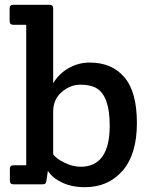

<svg xmlns="http://www.w3.org/2000/svg" viewBox="-20 -766 624 798"><path d="M89 -79V-663H35Q20 -663 20 -678V-731Q20 -746 35 -746H186Q201 -746 201 -731V-420Q225 -460 265.5 -483Q306 -506 353 -506Q445 -506 497 -445Q549 -384 549 -254.5Q549 -125 489.5 -56.5Q430 12 333 12Q278 12 237.5 -7.5Q197 -27 179 -56L173 -15Q172 0 158 0H36Q21 0 21 -15V-64Q21 -79 36 -79ZM201 -302V-125Q213 -107 247.5 -90Q282 -73 315 -73Q436 -73 436 -244Q436 -368 380 -400Q356 -414 314 -414Q272 -414 236.5 -383.5Q201 -353 201 -302Z"/></svg>

Font: Crete Round
Style: Regular
Weight: 400
Designer: Veronika Burian
Foundry: TypeTogether
Version: Version 1.001